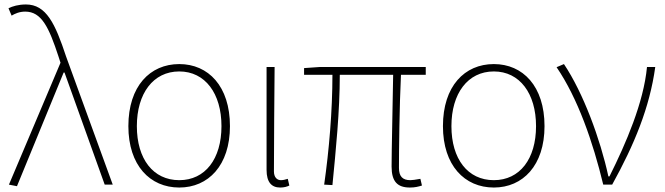

<svg xmlns="http://www.w3.org/2000/svg" viewBox="-20 -827 2979 860"><path d="M56 7 265 -502H269L449 0H485L276 -574C227 -722 187 -807 96 -807C63 -807 36 -799 18 -790L32 -757C47 -766 67 -775 93 -775C166 -775 199 -705 242 -574L251 -546L20 0Z M783 13C913 13 1010 -86 1010 -262C1010 -441 913 -540 783 -540C652 -540 555 -441 555 -262C555 -86 652 13 783 13ZM783 -20C666 -20 593 -115 593 -262C593 -408 666 -507 783 -507C899 -507 972 -408 972 -262C972 -115 899 -20 783 -20Z M1235 13C1253 13 1266 9 1276 4L1269 -26C1256 -22 1248 -20 1238 -20C1221 -20 1207 -33 1207 -59C1207 -217 1209 -368 1210 -527H1174V-66C1174 -10 1197 13 1235 13Z M1816 13C1839 13 1854 9 1870 4L1863 -26C1840 -22 1827 -20 1818 -20C1783 -20 1767 -37 1767 -75C1767 -146 1769 -351 1776 -492H1887V-527H1414L1342 -522V-492H1469C1469 -330 1454 -154 1432 0L1469 2C1484 -152 1502 -327 1502 -492H1741C1739 -355 1734 -153 1734 -81C1734 -14 1760 13 1816 13Z M2192 13C2322 13 2419 -86 2419 -262C2419 -441 2322 -540 2192 -540C2061 -540 1964 -441 1964 -262C1964 -86 2061 13 2192 13ZM2192 -20C2075 -20 2002 -115 2002 -262C2002 -408 2075 -507 2192 -507C2308 -507 2381 -408 2381 -262C2381 -115 2308 -20 2192 -20Z M2682 0H2722C2821 -179 2890 -345 2915 -527H2878C2863 -368 2784 -185 2710 -37H2705C2669 -204 2592 -412 2506 -540L2473 -526C2568 -387 2636 -191 2682 0Z"/></svg>

Font: Noto Sans T Chinese Thin
Style: Regular
Weight: 100
Designer: Ryoko NISHIZUKA (kana & ideographs); Paul D. Hunt (Latin, Greek & Cyrillic); Wenlong ZHANG (bopomofo); Sandoll Communica
Foundry: Adobe Systems Incorporated
Version: Version 1.000;PS 1;hotconv 1.0.78;makeotf.lib2.5.61930